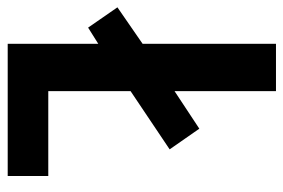

<svg xmlns="http://www.w3.org/2000/svg" viewBox="-152 -612 754 511"><g transform="rotate(90 225.5 -357.0)"><path d="M87 0V-241L44 -214L-10 -292L87 -359V-714H213V-444L313 -510L368 -431L213 -327V-108H439V0Z"/></g></svg>

Font: Noto Sans Bengali Condensed SemiBold
Style: Regular
Weight: 600
Width: 3
Designer: Joana Ranito - Universal Thirst; Jelle Bosma - Monotype Design Team
Foundry: Universal Thirst ehf.
Version: Version 3.000; ttfautohint (v1.8.4.7-5d5b)